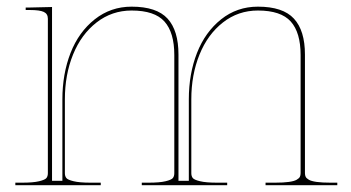

<svg xmlns="http://www.w3.org/2000/svg" viewBox="-20 -542 1027 562"><path d="M24.9 0V-7.3H44.9Q77.1 -7.3 94.5 -11.5Q111.8 -15.6 116 -21Q120.1 -26.4 120.1 -35.2V-487.3Q120.1 -501.5 108.2 -507.1Q96.2 -512.7 67.4 -512.7H55.2V-520H67.4L132.3 -521.5V-12.7H162.6V-251Q162.6 -325.7 186.5 -387Q210.4 -448.2 257.3 -485.4Q304.2 -522.5 365.2 -522.5Q438.5 -522.5 470.5 -487.5Q502.4 -452.6 502.4 -382.3V-12.7H532.7V-251Q532.7 -325.7 556.6 -387Q580.6 -448.2 627.2 -485.4Q673.8 -522.5 734.9 -522.5Q808.1 -522.5 840.3 -487.5Q872.6 -452.6 872.6 -382.3V-35.2Q872.6 -28.8 874.8 -24.4Q877 -20 884 -15.9Q891.1 -11.7 907 -9.5Q922.9 -7.3 947.3 -7.3H967.3V0H757.3V-7.3H785.2Q809.6 -7.3 825.4 -9.5Q841.3 -11.7 848.4 -15.9Q855.5 -20 857.7 -24.4Q859.9 -28.8 859.9 -35.2V-380.9Q859.9 -446.8 831.1 -479Q802.2 -511.2 734.9 -511.2Q677.2 -511.2 632.6 -476.3Q587.9 -441.4 564 -382.3Q540 -323.2 540 -251V-35.2Q540 -26.4 544.2 -21Q548.3 -15.6 565.7 -11.5Q583 -7.3 615.2 -7.3H645V0H395V-7.3H415Q447.3 -7.3 464.6 -11.5Q481.9 -15.6 486.1 -21Q490.2 -26.4 490.2 -35.2V-380.9Q490.2 -446.8 461.4 -479Q432.6 -511.2 365.2 -511.2Q307.6 -511.2 262.7 -476.3Q217.8 -441.4 193.8 -382.3Q169.9 -323.2 169.9 -251V-35.2Q169.9 -26.4 174.1 -21Q178.2 -15.6 195.6 -11.5Q212.9 -7.3 245.1 -7.3H274.9V0Z"/></svg>

Font: ZnikomitNo25
Style: Regular
Weight: 100
Designer: gluk
Foundry: gluk
Version: Version 0.56